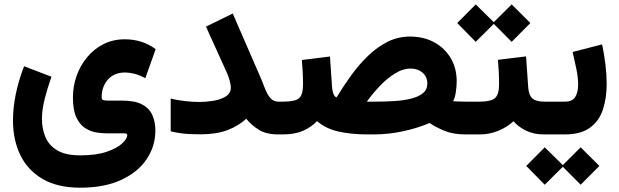

<svg xmlns="http://www.w3.org/2000/svg" viewBox="-20 -621 2861 887"><path d="M350.6 246.1Q245.6 246.1 176.5 205.6Q107.4 165 73.7 95Q40 24.9 40 -64.5Q40 -124 53.2 -187.7Q66.4 -251.5 91.3 -314.9L217.8 -266.6Q199.2 -213.9 186.5 -164.1Q173.8 -114.3 173.8 -71.8Q173.8 -25.9 189.9 12.5Q206.1 50.8 244.6 73.7Q283.2 96.7 350.6 96.7Q425.8 96.7 473.9 79.8Q522 63 544.9 41Q567.9 19 567.9 3.9Q567.9 -4.9 555.2 -4.9H476.1Q453.1 -4.9 425.8 -9Q398.4 -13.2 373.5 -29.1Q348.6 -44.9 332.8 -78.6Q316.9 -112.3 316.9 -170.9Q316.9 -222.2 333.7 -270Q350.6 -317.9 382.1 -356.2Q413.6 -394.5 458 -417Q502.4 -439.5 557.1 -439.5Q637.2 -439.5 699.2 -394L651.4 -259.8Q624.5 -274.4 600.6 -280.3Q576.7 -286.1 558.1 -286.1Q507.3 -286.1 478.5 -253.4Q449.7 -220.7 449.7 -171.4Q449.7 -160.6 458 -158.4Q466.3 -156.2 476.1 -156.2H545.4Q603.5 -156.2 636.7 -138.4Q669.9 -120.6 683.8 -89.4Q697.8 -58.1 697.8 -18.1Q697.8 54.7 657.2 114.7Q616.7 174.8 539.3 210.4Q461.9 246.1 350.6 246.1Z M1046.4 -217.3Q1046.4 -229.5 1040.8 -249.3Q1035.2 -269 1029.8 -281.2L931.6 -498L1055.2 -558.6L1178.7 -274.4Q1191.9 -244.6 1202.4 -216.3Q1212.9 -188 1227.5 -169.7Q1242.2 -151.4 1266.1 -151.4H1286.6V0H1266.1Q1211.4 0 1177 -20.8Q1142.6 -41.5 1117.7 -72.3Q1080.1 -38.1 1029.3 -19.3Q978.5 -0.5 906.7 -0.5Q862.3 -0.5 831.8 -3.4Q801.3 -6.3 768.6 -14.2V-165.5Q798.8 -158.2 834.2 -154.1Q869.6 -149.9 899.4 -149.9Q931.2 -149.9 965.1 -155.3Q999 -160.6 1022.7 -175.3Q1046.4 -189.9 1046.4 -217.3Z M1705.1 0H1679.2Q1602.5 0 1543.2 -13.4Q1483.9 -26.9 1444.8 -61.5Q1417.5 -33.2 1379.6 -16.6Q1341.8 0 1287.1 0H1267.1L1267.6 -151.4H1287.1Q1343.8 -151.4 1361.8 -167.5Q1379.9 -183.6 1379.9 -231.9Q1379.9 -260.7 1378.4 -289.1Q1377 -317.4 1374.5 -343.8L1504.4 -359.9L1514.2 -216.3Q1515.6 -198.7 1520.8 -186.5Q1525.9 -174.3 1534.7 -170.9Q1565.9 -222.2 1601.8 -272Q1637.7 -321.8 1679.7 -362.5Q1721.7 -403.3 1770 -427.7Q1818.4 -452.1 1874.5 -452.1Q1937.5 -452.1 1986.1 -425.5Q2034.7 -398.9 2062.3 -352.3Q2089.8 -305.7 2089.8 -245.1Q2089.8 -225.6 2086.2 -197.8Q2082.5 -169.9 2073.2 -153.3Q2084.5 -152.8 2098.9 -152.1Q2113.3 -151.4 2131.8 -151.4H2146.5V0H2132.3Q2074.7 0 2035.4 -15.9Q1996.1 -31.7 1964.4 -52.7Q1911.1 -29.8 1843.8 -14.9Q1776.4 0 1705.1 0ZM1877.9 -304.2Q1840.3 -304.2 1803 -280.5Q1765.6 -256.8 1732.7 -221.7Q1699.7 -186.5 1674.8 -151.4H1712.4Q1757.8 -151.4 1801 -154.1Q1844.2 -156.7 1878.9 -165.3Q1913.6 -173.8 1933.8 -190.4Q1954.1 -207 1954.1 -234.9Q1954.1 -266.6 1932.1 -285.4Q1910.2 -304.2 1877.9 -304.2Z M2177.7 -600.6 2261.2 -518.6 2343.8 -600.6 2430.2 -514.6 2343.8 -427.7 2261.2 -510.7 2177.7 -427.7 2092.3 -514.6ZM2127 -151.4H2195.3Q2247.6 -151.4 2266.6 -167.7Q2285.6 -184.1 2285.6 -231.4Q2285.6 -260.7 2284.2 -289.3Q2282.7 -317.9 2280.3 -344.7L2410.2 -360.4L2420.4 -215.8Q2422.9 -181.2 2439.7 -166.3Q2456.5 -151.4 2494.6 -151.4H2504.9V0H2493.7Q2445.8 0 2410.4 -17.3Q2375 -34.7 2352.1 -61Q2322.3 -33.2 2281.7 -16.6Q2241.2 0 2195.3 0H2127Z M2588.9 0H2484.4V-151.4H2589.8Q2624.5 -151.4 2637.7 -173.3Q2650.9 -195.3 2650.9 -229.5Q2650.9 -262.7 2642.6 -302.7Q2634.3 -342.8 2625.5 -380.9L2761.7 -416Q2771.5 -368.7 2777.1 -322.3Q2782.7 -275.9 2782.7 -233.4Q2782.7 -167 2765.1 -114.3Q2747.6 -61.5 2705.3 -30.8Q2663.1 0 2588.9 0ZM2496.6 59.6 2580.1 141.6 2662.6 59.6 2749 145.5 2662.6 232.4 2580.1 149.4 2496.6 232.4 2411.1 145.5Z"/></svg>

Font: Vazirmatn FD NL Black
Style: Regular
Weight: 900
Designer: Saber Rastikerdar
Foundry: Saber Rastikerdar
Version: Version 33.003